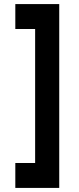

<svg xmlns="http://www.w3.org/2000/svg" viewBox="-20 -820 385 940"><path d="M55 100V-22H152V-678H55V-800H270V100Z"/></svg>

Font: Oak Sans
Style: Bold
Weight: 700
Designer: Erik Kennedy, Walven
Foundry: Erik Kennedy, Walven
Version: Version 1.000